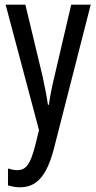

<svg xmlns="http://www.w3.org/2000/svg" viewBox="-20 -557 410 817"><path d="M4 -537 146 -3 129 65C109 141 92 167 53 167C41 167 27 164 14 160V232C32 237 48 240 64 240C137 240 178 191 208 81L366 -537H283L212 -233C201 -188 193 -148 188 -111H184C178 -153 169 -195 161 -233L88 -537Z"/></svg>

Font: Noto Sans UI Condensed
Style: Regular
Weight: 400
Width: 3
Designer: Monotype Design Team
Foundry: Monotype Imaging Inc.
Version: Version 1.901